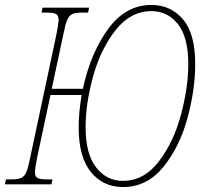

<svg xmlns="http://www.w3.org/2000/svg" viewBox="-43 -745 820 776"><path d="M275 -230Q275 -292 287 -361H161L107 -108Q98 -61 98 -51Q98 -32 108 -26Q118 -20 144 -20H169L165 0H-23L-19 -20H4Q30 -20 43 -26Q56 -32 63.5 -49.5Q71 -67 79 -108L185 -606Q194 -653 194 -663Q194 -682 184 -688Q174 -694 148 -694H125L129 -714H317L313 -694H288Q262 -694 249 -688Q236 -682 228.5 -664.5Q221 -647 213 -606L166 -386H292Q322 -528 393 -626.5Q464 -725 569 -725Q647 -725 696.5 -667Q746 -609 746 -486Q746 -383 714.5 -267Q683 -151 617 -70Q551 11 454 11Q374 11 324.5 -49.5Q275 -110 275 -230ZM718 -486Q718 -594 676.5 -647Q635 -700 569 -700Q485 -700 424.5 -623.5Q364 -547 333.5 -437Q303 -327 303 -230Q303 -123 345.5 -68.5Q388 -14 453 -14Q539 -14 599 -92.5Q659 -171 688.5 -281.5Q718 -392 718 -486Z"/></svg>

Font: Noto Serif CondThin
Style: Italic
Weight: 250
Width: 3
Italic angle: -12°
Designer: Monotype Design Team
Foundry: Monotype Imaging Inc.
Version: Version 1.001